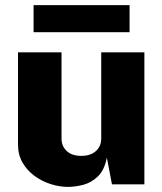

<svg xmlns="http://www.w3.org/2000/svg" viewBox="-20 -722 636 752"><path d="M246.5 10Q213 10 178.5 -1Q144 -12 115 -33.2Q86 -54.5 68.2 -85.2Q50.5 -116 50.5 -156V-517H221V-179Q221 -150 241 -130.8Q261 -111.5 298.5 -111.5Q334.5 -111.5 355.5 -130.2Q376.5 -149 376.5 -180V-517H545.5V0H418.5L398.5 -104.5Q389 -56 363.5 -31.2Q338 -6.5 306.2 1.8Q274.5 10 246.5 10ZM487.5 -702V-596H111.5V-702Z"/></svg>

Font: Public Sans Thin ExtraBold
Style: Regular
Weight: 800
Version: Version 1.007